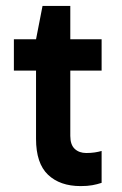

<svg xmlns="http://www.w3.org/2000/svg" viewBox="-20 -621 412 650"><path d="M253 9Q183 9 142.5 -29.5Q102 -68 102 -151V-482V-488L124 -601H218V-161Q218 -131 233 -117Q248 -103 272 -103Q288 -103 301 -105Q314 -107 324 -110V-2Q309 3 292.5 6Q276 9 253 9ZM27 -382V-488H324V-382Z"/></svg>

Font: Gabarito Medium
Style: Regular
Weight: 500
Designer: Leandro Assis / Alvaro Franca / Felipe Casaprima
Foundry: Naipe Foundry
Version: Version 1.000